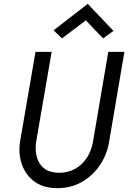

<svg xmlns="http://www.w3.org/2000/svg" viewBox="-20 -970 668 1000"><path d="M165 -700 84 -230Q75 -166 95 -111Q115 -56 161.5 -23Q208 10 278 10Q350 10 406.5 -22.5Q463 -55 500 -109.5Q537 -164 548 -230L628 -700H544L464 -230Q456 -185 432.5 -148.5Q409 -112 372 -91Q335 -70 286 -70Q238 -71 210 -93Q182 -115 172 -151Q162 -187 168 -230L249 -700ZM427 -864 517 -770 571 -809 437 -950 259 -812 303 -770Z"/></svg>

Font: Jost* 400 Book Italic
Style: Italic
Weight: 400
Italic angle: -10°
Version: Version 3.200; ttfautohint (v0.97) -l 8 -r 50 -G 200 -x 14 -